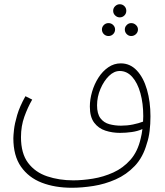

<svg xmlns="http://www.w3.org/2000/svg" viewBox="-20 -698 780 906"><path d="M319 188Q239 188 177 164Q115 140 79 88.5Q43 37 43 -46Q43 -57 46 -85.5Q49 -114 61 -155Q73 -196 100 -244L132 -228Q111 -192 95 -147.5Q79 -103 79 -51Q79 26 112.5 70.5Q146 115 202.5 134Q259 153 326 153Q369 153 418.5 145Q468 137 514.5 116Q561 95 595.5 56Q630 17 644 -45Q649 -64 652 -89Q630 -79 602 -75Q574 -71 546 -71Q510 -71 477.5 -81.5Q445 -92 424.5 -119Q404 -146 404 -195Q404 -229 414.5 -265Q425 -301 444.5 -331.5Q464 -362 491 -380.5Q518 -399 550 -399Q594 -399 625.5 -365.5Q657 -332 673.5 -275Q690 -218 690 -149Q690 -113 686 -80Q682 -47 673 -21Q655 44 616 85Q577 126 526 148.5Q475 171 421 179.5Q367 188 319 188ZM438 -201Q438 -161 454 -140Q470 -119 496 -112Q522 -105 551 -105Q580 -105 607 -110.5Q634 -116 655 -124Q656 -137 656 -150Q656 -210 642.5 -258.5Q629 -307 604 -335Q579 -363 545 -363Q518 -363 494 -339.5Q470 -316 454 -278.5Q438 -241 438 -201ZM545 -616Q533 -616 523.5 -625Q514 -634 514 -647Q514 -660 523.5 -669Q533 -678 545 -678Q558 -678 567 -669Q576 -660 576 -647Q576 -634 567 -625Q558 -616 545 -616ZM492 -528Q479 -528 470 -537Q461 -546 461 -559Q461 -571 470 -580Q479 -589 492 -589Q505 -589 514 -580Q523 -571 523 -559Q523 -546 514 -537Q505 -528 492 -528ZM599 -528Q587 -528 578 -537Q569 -546 569 -559Q569 -571 578 -580Q587 -589 599 -589Q612 -589 621.5 -580Q631 -571 631 -559Q631 -546 621.5 -537Q612 -528 599 -528Z"/></svg>

Font: Noto Sans Arabic SemCond ExtLt
Style: Regular
Weight: 200
Width: 4
Designer: Monotype Design Team, Nadine Chahine, Nizar Qandah and Khaled Hosny
Foundry: Monotype Imaging Inc.
Version: Version 2.012; ttfautohint (v1.8.4.7-5d5b)